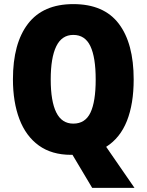

<svg xmlns="http://www.w3.org/2000/svg" viewBox="-20 -745 714 935"><path d="M631 -358Q631 -239 598 -156Q565 -73 497 -30L635 170H429L333 9H326Q232 9 169 -36.5Q106 -82 74.5 -165Q43 -248 43 -359Q43 -534 116.5 -629.5Q190 -725 337 -725Q486 -725 558.5 -629.5Q631 -534 631 -358ZM227 -358Q227 -252 254 -197.5Q281 -143 337 -143Q395 -143 420.5 -196.5Q446 -250 446 -358Q446 -466 420 -520.5Q394 -575 337 -575Q281 -575 254 -519.5Q227 -464 227 -358Z"/></svg>

Font: Noto Sans Telugu Condensed Black
Style: Regular
Weight: 900
Width: 3
Designer: Jelle Bosma - Monotype Design Team
Foundry: Monotype Imaging Inc.
Version: Version 2.005; ttfautohint (v1.8.4.7-5d5b)